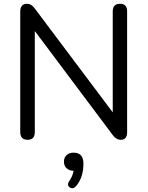

<svg xmlns="http://www.w3.org/2000/svg" viewBox="-20 -732 780 1015"><path d="M126 7Q87 7 87 -34V-670Q87 -712 123 -712Q146 -712 164 -687L576 -138V-672Q576 -712 615 -712Q652 -712 652 -672V-33Q652 7 619 7Q594 7 576 -18L164 -568V-34Q164 7 126 7ZM384 250Q366 271 348.5 258.5Q331 246 348 222Q364 199 369 171Q345 170 331.5 157Q318 144 318 123Q318 101 332 88Q346 75 369 75Q421 75 421 133Q421 204 384 250Z"/></svg>

Font: Nunito
Style: Regular
Weight: 400
Designer: Vernon Adams
Foundry: Vernon Adams
Version: Version 3.602